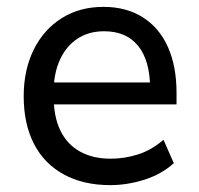

<svg xmlns="http://www.w3.org/2000/svg" viewBox="-20 -530 580 559"><path d="M301 9Q223 9 166 -22Q109 -53 79 -111Q49 -169 49 -250Q49 -326 78 -385Q107 -444 159.5 -477Q212 -510 281 -510Q348 -510 396 -479.5Q444 -449 469 -393Q494 -337 494 -259V-226H119V-290H433L417 -272Q417 -353 382.5 -396Q348 -439 283 -439Q238 -439 205 -417Q172 -395 154 -355Q136 -315 136 -260V-252Q136 -191 155.5 -150.5Q175 -110 212.5 -89Q250 -68 302 -68Q343 -68 382 -80.5Q421 -93 456 -123L486 -55Q451 -23 401 -7Q351 9 301 9Z"/></svg>

Font: Nunitoga
Style: Medium
Weight: 500
Designer: Vernon Adams
Foundry: Vernon Adams
Version: Version 1.0